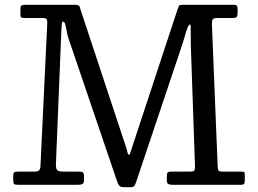

<svg xmlns="http://www.w3.org/2000/svg" viewBox="-20 -770 1075 800"><path d="M159 -695Q170.5 -695 174 -690Q177.5 -685 177 -675L148.5 -77Q148 -66 142.8 -60.5Q137.5 -55 125 -55H56Q42.5 -55 38.8 -51.5Q35 -48 35 -34V-20Q35 -6.5 39 -3.2Q43 0 57 0H304Q317.5 0 323.8 -3.5Q330 -7 330 -20V-33Q330 -48 325.8 -51.5Q321.5 -55 307 -55H246Q224.5 -55 218.5 -61Q212.5 -67 213 -87.5L235.5 -639Q236.5 -662.5 238 -671.2Q239.5 -680 242 -680Q248.5 -680 252 -667.8Q255.5 -655.5 258 -640Q260.5 -624.5 264 -614L467 -17Q471 -4.5 476 2.8Q481 10 499 10H522Q535 10 539 5.5Q543 1 546 -8L740 -586Q745 -600.5 750.2 -619.8Q755.5 -639 761 -653.5Q766.5 -668 772 -668Q774.5 -668 774.8 -652.5Q775 -637 774.8 -617.2Q774.5 -597.5 775 -584.5L792.5 -76Q793 -64 789.5 -59.5Q786 -55 773 -55H695Q680.5 -55 677.8 -50.2Q675 -45.5 675 -31V-19Q675 -6.5 681.2 -3.2Q687.5 0 699 0H982Q994.5 0 997.2 -4.2Q1000 -8.5 1000 -21V-36Q1000 -50.5 997.8 -52.8Q995.5 -55 981 -55H908Q894.5 -55 891 -59.2Q887.5 -63.5 887 -76L863 -668Q862.5 -681 866 -688Q869.5 -695 883.5 -695H947Q963 -695 966.5 -699.5Q970 -704 970 -720V-732Q970 -743.5 966.5 -746.8Q963 -750 952 -750H742Q728 -750 726 -746.5Q724 -743 720.5 -733L528 -149Q524 -136.5 522.2 -131Q520.5 -125.5 517 -125.5Q513 -125.5 511.2 -135Q509.5 -144.5 504.5 -159L316.5 -727Q314 -735 312.8 -740Q311.5 -745 307.2 -747.5Q303 -750 292 -750H86Q75 -750 70 -747.5Q65 -745 65 -733V-710Q65 -700.5 68.5 -697.8Q72 -695 82 -695Z"/></svg>

Font: Besley
Style: Regular
Weight: 400
Designer: Owen Earl
Foundry: indestructible type*
Version: Version 4.000